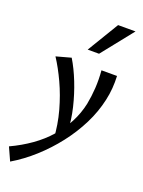

<svg xmlns="http://www.w3.org/2000/svg" viewBox="-235 -790 863 1160"><g transform="rotate(20 196.5 -210.0)"><path d="M-16 289 -54 205Q17 172 77 129.5Q137 87 182 35.5Q227 -16 257.5 -74.5Q288 -133 302 -198Q312 -249 315.5 -304Q319 -359 314 -418H414Q416 -379 413 -339.5Q410 -300 401 -260Q383 -178 343.5 -99Q304 -20 248 52Q192 124 125 184.5Q58 245 -16 289ZM185 72Q180 -20 156 -106.5Q132 -193 97 -268.5Q62 -344 24 -402L119 -428Q153 -372 181.5 -300Q210 -228 228.5 -151Q247 -74 249 1ZM193 -507 315 -709H427L266 -507Z"/></g></svg>

Font: Ysabeau SemiBold
Style: Italic
Weight: 600
Italic angle: -12°
Designer: Christian Thalmann (Catharsis Fonts)
Version: Version 2.002